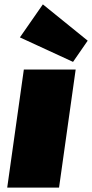

<svg xmlns="http://www.w3.org/2000/svg" viewBox="-20 -858 421 878"><path d="M326 -540 250 0H13L89 -540ZM381 -672 314 -575 71 -687 176 -838Z"/></svg>

Font: Pathway Extreme SemiCondensed Black
Style: Italic
Weight: 900
Width: 4
Italic angle: -8°
Version: Version 1.001;gftools[0.9.26]